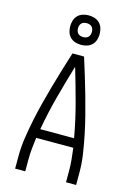

<svg xmlns="http://www.w3.org/2000/svg" viewBox="-142 -1047 784 1119"><g transform="rotate(15 250.0 -487.0)"><path d="M66 0V-74Q66 -130 74.5 -186.5Q83 -243 94.5 -298.5Q106 -354 120 -408.5Q134 -463 149.5 -518Q165 -573 181.5 -627Q198 -681 215 -735H285Q302 -681 318.5 -627Q335 -573 350.5 -518Q366 -463 380 -408.5Q394 -354 405.5 -298.5Q417 -243 425.5 -186.5Q434 -130 434 -74V0H373V-74Q373 -106 369.5 -139Q366 -172 362 -205H138Q134 -172 130.5 -139Q127 -106 127 -74V0ZM148 -260H352Q334 -362 307 -463Q280 -564 250 -664Q220 -564 193 -463Q166 -362 148 -260ZM250 -796Q232 -796 214.5 -801.5Q197 -807 184.5 -819.5Q172 -832 166.5 -849.5Q161 -867 161 -885Q161 -903 166.5 -920.5Q172 -938 184.5 -950.5Q197 -963 214.5 -968.5Q232 -974 250 -974Q268 -974 285.5 -968.5Q303 -963 315.5 -950.5Q328 -938 333.5 -920.5Q339 -903 339 -885Q339 -867 333.5 -849.5Q328 -832 315.5 -819.5Q303 -807 285.5 -801.5Q268 -796 250 -796ZM250 -843Q258 -843 266.5 -845.5Q275 -848 281 -854Q287 -860 289.5 -868.5Q292 -877 292 -885Q292 -893 289.5 -901.5Q287 -910 281 -916Q275 -922 266.5 -924.5Q258 -927 250 -927Q242 -927 233.5 -924.5Q225 -922 219 -916Q213 -910 210.5 -901.5Q208 -893 208 -885Q208 -877 210.5 -868.5Q213 -860 219 -854Q225 -848 233.5 -845.5Q242 -843 250 -843Z"/></g></svg>

Font: Iosevka Curly Light
Style: Regular
Weight: 300
Monospace: yes
Designer: Belleve Invis
Foundry: Belleve Invis
Version: Version 22.1.2; ttfautohint (v1.8.4)